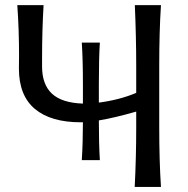

<svg xmlns="http://www.w3.org/2000/svg" viewBox="-20 -733 739 753"><path d="M604.5 -474.6V-235.4Q604.5 -100.6 611.3 0H508.3Q514.2 -116.2 514.2 -231V-295.4Q429.7 -271 367.7 -260.7Q367.7 -169.9 371.6 -105H300.8Q305.2 -174.8 305.2 -253.4H296.9Q179.2 -253.4 116.7 -305.9Q54.2 -358.4 54.2 -463.9Q54.2 -471.7 54.4 -488.3Q54.7 -504.9 54.7 -513.2Q54.7 -617.7 47.9 -712.9H150.9Q145 -613.3 145 -506.8V-472.2Q145 -401.9 183.6 -365.7Q222.2 -329.6 305.2 -326.7V-400.4Q305.2 -498.5 300.8 -565.9H371.6Q367.7 -505.9 367.7 -400.4V-330.6Q449.2 -341.3 514.2 -368.7V-474.6Q514.2 -586.9 508.8 -712.9H611.3Q604.5 -610.8 604.5 -474.6Z"/></svg>

Font: Commissioner Flair
Style: Regular
Weight: 400
Designer: Kostas Bartsokas
Foundry: Kostas Bartsokas
Version: Version 1.000